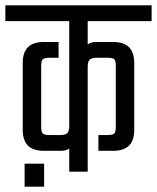

<svg xmlns="http://www.w3.org/2000/svg" viewBox="-40 -642 587 718"><path d="M219 -592H288V0H219ZM179 -485V-426H145Q126 -426 120 -420.5Q114 -415 114 -395V-168Q114 -149 120 -143Q126 -137 145 -137H185Q205 -137 212 -144.5Q219 -152 219 -171L230 -125Q230 -98 220 -88Q210 -78 187 -78H124Q84 -78 64.5 -97.5Q45 -117 45 -157V-406Q45 -446 64.5 -465.5Q84 -485 124 -485ZM383 -485Q423 -485 442.5 -465.5Q462 -446 462 -406V-157Q462 -117 442.5 -97.5Q423 -78 383 -78H328V-137H362Q382 -137 387.5 -143Q393 -149 393 -168V-395Q393 -415 387.5 -420.5Q382 -426 362 -426H322Q303 -426 295.5 -419Q288 -412 288 -392L277 -438Q277 -465 287.5 -475Q298 -485 320 -485ZM-20 -622H527V-563H-20ZM52 -30H125V56H52Z"/></svg>

Font: Teko Light Light
Style: Regular
Weight: 300
Version: Version 2.000;gftools[0.9.28.dev9+g7d2139d.d20230707]